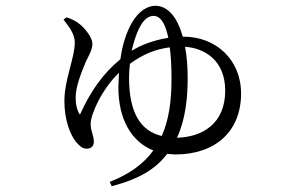

<svg xmlns="http://www.w3.org/2000/svg" viewBox="-20 -573 1040 665"><path d="M200 -505C216 -484 239 -458 239 -425C239 -373 203 -297 203 -223C203 -154 225 -104 243 -82C255 -68 265 -58 280 -58C297 -58 305 -68 305 -82C305 -105 294 -117 294 -144C294 -177 332 -263 392 -321L390 -271C390 -160 435 -82 511 -52C478 -6 429 30 360 57L367 72C465 46 519 12 559 -40L587 -38C727 -38 815 -119 815 -249C815 -367 727 -446 616 -446H613C595 -512 562 -553 518 -553C492 -553 460 -536 435 -491C418 -460 404 -420 397 -368C335 -317 292 -254 257 -176C247 -189 242 -212 242 -235C242 -274 262 -322 278 -361C287 -379 300 -401 300 -421C300 -444 274 -474 259 -487C245 -499 228 -508 210 -513ZM430 -352C475 -385 519 -403 568 -409C572 -380 574 -344 574 -299C574 -223 565 -157 540 -102C465 -120 427 -185 427 -304C427 -320 428 -336 430 -352ZM621 -411C690 -406 760 -363 760 -259C760 -144 680 -98 593 -96C623 -160 630 -236 630 -303C630 -342 627 -379 621 -411ZM436 -397C443 -426 451 -453 461 -473C477 -506 494 -518 512 -518C532 -518 551 -500 563 -442C512 -434 468 -417 436 -397Z"/></svg>

Font: Noto Serif CJK TC
Style: Regular
Weight: 400
Designer: Ryoko NISHIZUKA 西塚涼子 (kana & ideographs); Frank Grießhammer (Latin, Greek & Cyrillic); Wenlong ZHANG 张文龙 (bopomofo); San
Foundry: Adobe
Version: Version 2.001;hotconv 1.1.0;makeotfexe 2.6.0